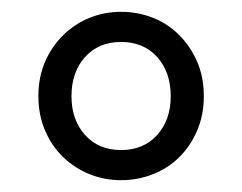

<svg xmlns="http://www.w3.org/2000/svg" viewBox="-20 -785 410 325"><path d="M185 -480Q157 -480 132 -490Q107 -500 87.5 -518.5Q68 -537 56.5 -563.5Q45 -590 45 -622Q45 -655 56.5 -681Q68 -707 87.5 -726Q107 -745 132 -755Q157 -765 185 -765Q213 -765 238.5 -755Q264 -745 283 -726Q302 -707 313.5 -681Q325 -655 325 -622Q325 -590 313.5 -563.5Q302 -537 283 -518.5Q264 -500 238.5 -490Q213 -480 185 -480ZM185 -531Q223 -531 246 -556.5Q269 -582 269 -622Q269 -663 246 -688.5Q223 -714 185 -714Q147 -714 124 -688.5Q101 -663 101 -622Q101 -582 124 -556.5Q147 -531 185 -531Z"/></svg>

Font: SpoqaHanSansJP-Regular
Style: Regular
Weight: 400
Designer: [Source Han Sans]
Ryoko NISHIZUKA  (kana & ideographs); Paul D. Hunt (Latin, Greek & Cyrillic); Wenlong ZHANG  (bopomofo
Foundry: Spoqa (http://bi.spoqa.com)
Version: Version 1.002.20150607